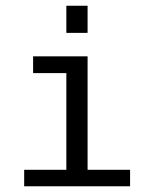

<svg xmlns="http://www.w3.org/2000/svg" viewBox="-20 -651 540 671"><path d="M95.7 -454.1H286.1V-57.6H434.6V0H64.5V-57.6H211.9V-395.5H95.7ZM211.9 -630.9H286.1V-536.1H211.9Z"/></svg>

Font: BabelStone Xiangqi Colour
Style: Regular
Weight: 400
Designer: Andrew West
Foundry: BabelStone
Version: Version 11.001 November 01, 2021